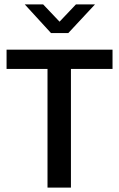

<svg xmlns="http://www.w3.org/2000/svg" viewBox="-20 -857 543 877"><path d="M494 -630V-542H304V0H197V-542H10V-630ZM292 -706H213L93 -837H177L252 -758L327 -837H414Z"/></svg>

Font: Mukta Medium
Style: Regular
Weight: 500
Designer: Girish Dalvi and Yashodeep Gholap
Foundry: Ek Type
Version: Version 2.538;PS 1.002;hotconv 16.6.51;makeotf.lib2.5.65220;